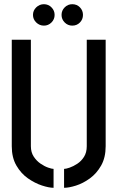

<svg xmlns="http://www.w3.org/2000/svg" viewBox="-20 -889 560 914"><path d="M324 -767Q303 -767 288 -782Q273 -797 273 -818Q273 -839 288 -854Q303 -869 324 -869Q346 -869 360.5 -854Q375 -839 375 -818Q375 -797 360.5 -782Q346 -767 324 -767ZM189 -767Q168 -767 152.5 -782Q137 -797 137 -818Q137 -839 152.5 -854Q168 -869 189 -869Q210 -869 225 -854Q240 -839 240 -818Q240 -797 225 -782Q210 -767 189 -767ZM235 5Q213 5 179.5 -6Q146 -17 113 -40Q80 -63 58 -101Q36 -139 36 -193V-700H127V-193Q127 -164 140.5 -143.5Q154 -123 173 -110Q192 -97 209.5 -91Q227 -85 235 -85ZM285 5V-85Q294 -85 311.5 -91Q329 -97 348 -109.5Q367 -122 380 -142.5Q393 -163 393 -193V-700H483V-193Q483 -139 461.5 -101Q440 -63 407.5 -39.5Q375 -16 341.5 -5.5Q308 5 285 5Z"/></svg>

Font: Stick No Bills Medium
Style: Regular
Weight: 500
Version: Version 2.000